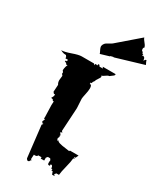

<svg xmlns="http://www.w3.org/2000/svg" viewBox="-272 -1154 1107 1315"><g transform="rotate(30 281.0 -496.5)"><path d="M457.5 -1061.5Q460.9 -1049.3 476.6 -1031Q492.2 -1012.7 492.7 -1000Q486.3 -998.5 486.3 -990.7Q486.3 -982.9 488.3 -976.6Q491.2 -975.1 492.9 -973.4Q494.6 -971.7 496.3 -970.2Q498 -968.8 498.5 -967.8Q499 -966.8 500.5 -964.8Q502 -962.9 502.9 -957.5L509.3 -959L505.9 -945.8L515.6 -949.2L527.3 -940.4L532.2 -919.9L539.1 -931.6L547.9 -935.1Q549.3 -927.7 561.5 -903.3L348.6 -839.8Q343.8 -838.9 341.8 -838.9Q339.8 -838.9 339.8 -839.8L318.8 -834.5L319.8 -832L249.5 -811Q248.5 -816.9 241.5 -829.8Q234.4 -842.8 231.7 -853.8Q229 -864.7 235.1 -876.2Q241.2 -887.7 249.8 -893.3Q258.3 -898.9 271.7 -906Q285.2 -913.1 290 -917ZM295.9 -483.4 299.8 -413.6V-407.2L289.1 -225.6L297.9 -214.8H288.6L283.7 -210.4L296.9 -192.4H292L294.9 -180.7L288.6 -168L293.9 -150.9L302.2 -157.2Q301.3 -142.1 374 -133.8Q399.4 -130.9 400.9 -129.9L403.8 -135.7H472.2L461.4 -112.3H450.2L460.4 -101.1H450.2Q448.7 -75.7 436.3 -27.3Q423.8 21 421.9 45.9H401.9L391.1 57.6L400.4 68.4H380.4L372.1 45.9H362.3L363.3 34.2H353L354 23.4L346.2 11.7H336.9L336.4 23.4H327.6Q319.3 23.4 319.3 9.5Q319.3 -4.4 320.8 -11.2L313 -22.5H294.9L285.2 -11.2V11.7H257.8L258.3 1H231.9Q230.5 12.7 210.4 12.7L204.1 11.7L202.1 45.9L209.5 57.6H201.7Q201.7 69.3 190.4 69.3L183.6 68.4L175.8 57.6L147 -192.4L155.8 -203.1H147.5L139.6 -214.8L148.9 -236.8H140.1L141.1 -250.5L138.2 -341.8Q138.2 -342.8 139.6 -372.1H130.9Q130.9 -383.8 111.8 -383.8Q123.5 -401.9 123.5 -414.6V-417.5H114.3L105 -428.7L108.4 -484.9Q99.1 -498.5 99.1 -517.6L103 -553.2L93.8 -564.5L94.7 -576.2L85.9 -587.9Q88.4 -621.6 98.1 -632.8H88.4L79.1 -644.5H69.8L70.3 -655.3H80.1L81.1 -667.5H61V-677.2L53.2 -689Q33.7 -689 23.4 -694.1Q13.2 -699.2 7.8 -701.2Q33.2 -701.2 80.6 -718Q127.9 -734.9 151.4 -734.9H248L257.3 -725.6V-734.9L266.6 -739.7L265.6 -734.9H274.9L275.9 -745.6H284.7L292 -734.9H318.4L311 -745.6H414.1L410.6 -733.9L382.3 -712.4Q372.1 -712.4 357.2 -700.7Q342.3 -689 333.5 -689L337.4 -681.2Q336.9 -672.4 325.4 -657.2Q314 -642.1 313 -632.8L303.7 -620.1L302.7 -610.4H293.9L293.5 -598.6H302.2Q309.6 -590.3 309.6 -572Q309.6 -553.7 302.7 -523.2Q295.9 -492.7 295.9 -483.4Z"/></g></svg>

Font: Butcherman Caps
Style: Regular
Weight: 400
Version: Version 001.003